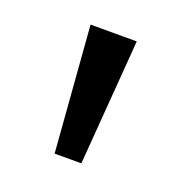

<svg xmlns="http://www.w3.org/2000/svg" viewBox="-63 -770 351 371"><g transform="rotate(20 112.5 -585.0)"><path d="M160 -714 140 -456H85L65 -714Z"/></g></svg>

Font: Noto Sans Tifinagh Tawellemmet
Style: Regular
Weight: 400
Designer: JamraPatel
Foundry: JamraPatel LLC
Version: Version 2.006; ttfautohint (v1.8.4.7-5d5b)